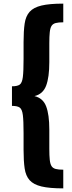

<svg xmlns="http://www.w3.org/2000/svg" viewBox="-20 -846 398 1059"><path d="M329 193Q253 193 209 182.5Q165 172 143.5 148Q122 124 116 83Q110 42 110 -19V-112Q110 -180 106 -211.5Q102 -243 89 -252.5Q76 -262 46 -262V-370Q76 -370 89 -379.5Q102 -389 106 -421Q110 -453 110 -521V-614Q110 -675 116 -716Q122 -757 143.5 -781Q165 -805 209 -815.5Q253 -826 329 -826V-723Q303 -723 287.5 -719Q272 -715 264.5 -703.5Q257 -692 254.5 -668.5Q252 -645 252 -607V-503Q252 -420 234.5 -373.5Q217 -327 170 -316Q217 -305 234.5 -259.5Q252 -214 252 -131V-26Q252 13 254.5 36Q257 59 264.5 70.5Q272 82 287.5 86Q303 90 329 90Z"/></svg>

Font: Oswald SemiBold
Style: Regular
Weight: 600
Designer: Vernon Adams
Foundry: Vernon Adams
Version: Version 4.100; ttfautohint (v1.8.1.43-b0c9)